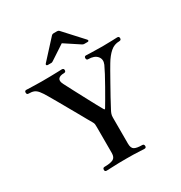

<svg xmlns="http://www.w3.org/2000/svg" viewBox="-216 -1112 1192 1265"><g transform="rotate(-30 380.0 -479.5)"><path d="M227 0Q213 0 213 -13Q213 -29 227 -29Q271 -29 292.5 -39.5Q314 -50 314 -84V-281Q314 -296 313 -304Q312 -312 304 -325Q299 -333 285 -358Q271 -383 252 -417Q233 -451 212 -487.5Q191 -524 172 -558Q153 -592 139 -615Q119 -650 104.5 -667.5Q90 -685 74.5 -691Q59 -697 34 -697Q21 -697 21 -712Q21 -726 34 -726Q45 -726 78 -724.5Q111 -723 148 -723Q178 -723 212.5 -723.5Q247 -724 273.5 -725Q300 -726 304 -726Q319 -726 319 -712Q319 -697 304 -697Q272 -697 260.5 -682Q249 -667 265 -637Q279 -609 301 -568Q323 -527 345.5 -484Q368 -441 386.5 -407.5Q405 -374 412 -362Q415 -357 417.5 -356.5Q420 -356 424 -363Q434 -379 453 -412Q472 -445 494 -483.5Q516 -522 534.5 -557Q553 -592 562 -612Q577 -647 556 -672Q535 -697 488 -697Q475 -697 475 -712Q475 -726 488 -726Q499 -726 532 -724.5Q565 -723 612 -723Q656 -723 685.5 -724.5Q715 -726 725 -726Q740 -726 740 -712Q740 -697 725 -697Q686 -697 656.5 -671Q627 -645 601 -601Q594 -590 577 -560Q560 -530 537.5 -490Q515 -450 492 -408.5Q469 -367 451 -332Q445 -321 441 -309.5Q437 -298 437 -283V-84Q437 -49 455.5 -39Q474 -29 514 -29Q528 -29 528 -13Q528 0 514 0Q501 0 469.5 -2Q438 -4 376 -4Q317 -4 279 -2Q241 0 227 0ZM239 -797Q232 -797 229.5 -802Q227 -807 232 -812L361 -953Q367 -959 376 -959H403Q412 -959 418 -953L547 -812Q552 -807 550.5 -802Q549 -797 541 -797H515Q511 -797 508 -798.5Q505 -800 501 -802L390 -875L279 -802Q275 -800 272.5 -798.5Q270 -797 265 -797Z"/></g></svg>

Font: Zen Antique Soft
Style: Regular
Weight: 400
Designer: Yoshimichi Ohira
Foundry: Positype
Version: Version 1.001